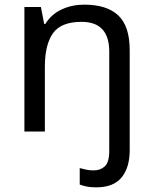

<svg xmlns="http://www.w3.org/2000/svg" viewBox="-20 -566 658 826"><path d="M394 240Q370 240 353 236.5Q336 233 323 228V157Q337 161 351 164Q365 167 383 167Q412 167 431 149.5Q450 132 450 83V-344Q450 -472 331 -472Q242 -472 207.5 -422.5Q173 -373 173 -279V0H85V-536H156L170 -463H175Q201 -505 245.5 -525.5Q290 -546 342 -546Q440 -546 489 -499.5Q538 -453 538 -350V80Q538 155 503 197.5Q468 240 394 240Z"/></svg>

Font: Noto Sans Old South Arabian
Style: Regular
Weight: 400
Designer: Monotype Design Team
Foundry: Monotype Imaging Inc.
Version: Version 2.001; ttfautohint (v1.8.4.7-5d5b)